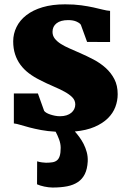

<svg xmlns="http://www.w3.org/2000/svg" viewBox="-20 -589 579 873"><path d="M43 -164.1H152.3L180.7 -85Q183.6 -80.6 190.9 -76.2Q198.2 -71.8 208.5 -68.4Q218.8 -64.9 230.2 -62.7Q241.7 -60.5 252.4 -60.5Q269.5 -60.5 282.5 -64.7Q295.4 -68.8 304.2 -76.2Q313 -83.5 317.6 -93.3Q322.3 -103 322.3 -113.8Q322.3 -132.8 308.8 -146.5Q295.4 -160.2 272.9 -172.4Q250.5 -184.6 221.7 -196.8Q192.9 -209 161.6 -225.1Q133.8 -238.8 111.3 -255.9Q88.9 -272.9 73 -294.4Q57.1 -315.9 48.6 -342.3Q40 -368.7 40 -400.9Q40 -435.5 55.2 -466.3Q70.3 -497.1 99.9 -520Q129.4 -543 173.6 -556.2Q217.8 -569.3 275.9 -569.3Q317.9 -569.3 349.4 -564.9Q380.9 -560.5 405 -555.2Q429.2 -549.8 447.5 -545.2Q465.8 -540.5 480.5 -539.6V-397.9L376 -398.4L347.7 -476.1Q343.8 -483.4 328.6 -490.5Q313.5 -497.6 290 -497.6Q255.9 -497.6 237.3 -483.2Q218.8 -468.8 218.8 -444.3Q218.8 -426.8 229 -413.6Q239.3 -400.4 256.6 -389.4Q273.9 -378.4 296.4 -368.7Q318.8 -358.9 343.3 -348.1Q374.5 -334.5 405.3 -318.4Q436 -302.2 460.4 -280.3Q484.9 -258.3 500 -229.2Q515.1 -200.2 515.1 -160.6Q515.1 -130.9 504.4 -102.5Q493.7 -74.2 470.5 -51.3Q447.3 -28.3 410.2 -12.2Q373 3.9 320.3 8.8Q329.6 19 340.3 33.4Q351.1 47.9 360.1 65.4Q369.1 83 374.5 103Q379.9 123 378.9 145Q377 179.7 365.7 202.4Q354.5 225.1 334.2 238.8Q314 252.4 285.2 258.1Q256.3 263.7 219.2 263.7H218.8Q210.4 263.7 200.7 262.5Q190.9 261.2 181.4 259.3Q171.9 257.3 163.3 254.6Q154.8 252 148.4 249L148.9 144.5Q159.2 147.9 171.4 149.4Q183.6 150.9 189 150.9H189.5Q205.6 150.9 218 148.9Q230.5 147 239 140.1Q247.6 133.3 251.7 119.6Q255.9 106 255.9 83Q255.9 64 248.3 43.9Q240.7 23.9 232.9 9.8Q196.3 7.8 166.7 2.2Q137.2 -3.4 114 -9.5Q90.8 -15.6 73.2 -21Q55.7 -26.4 43 -27.8Z"/></svg>

Font: Merriweather UltraBold
Style: Regular
Weight: 900
Designer: Eben Sorkin ( sorkintype@gmail.com )
Foundry: Eben Sorkin
Version: Version 1.570; ttfautohint (v1.3) -l 8 -r 32 -G 0 -x 0 -H 60